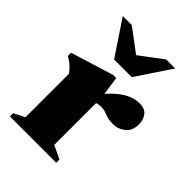

<svg xmlns="http://www.w3.org/2000/svg" viewBox="-200 -769 862 862"><g transform="rotate(45 231.0 -338.5)"><path d="M393 -453.5Q428 -453.5 443 -433Q458 -412.5 458 -385Q458 -343 431.8 -322.8Q405.5 -302.5 377 -302.5Q351.5 -302.5 337 -307Q322.5 -311.5 311 -316Q299.5 -320.5 282 -320.5Q270.5 -320.5 260.8 -318Q251 -315.5 242 -310.2Q233 -305 223 -295.5L212 -325.5Q239 -359.5 262.5 -384Q286 -408.5 308 -423.8Q330 -439 351 -446.2Q372 -453.5 393 -453.5ZM254 -352.5V-50.5L317 -20.5V0H23V-20.5L75 -47V-322.5Q66 -335.5 57 -344.5Q48 -353.5 37.8 -361Q27.5 -368.5 15 -375.5V-396.5L219.5 -459.5H238.5ZM261 -571H197L338 -677H395.5L285 -511.5H173L62.5 -677H120Z"/></g></svg>

Font: Newsreader 24pt ExtraBold
Style: Regular
Weight: 800
Designer: Hugues Gentile
Foundry: Production Type
Version: Version 1.003